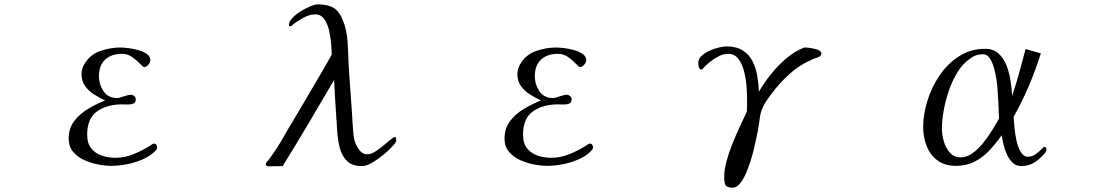

<svg xmlns="http://www.w3.org/2000/svg" viewBox="-20 -760 5040 881"><path d="M701 -84Q701 -78 698 -74Q695 -70 690 -65Q668 -43 633 -28Q598 -13 560.5 -6Q523 1 491 1Q463 1 429.5 -5.5Q396 -12 365.5 -26Q335 -40 315 -64Q295 -88 295 -123Q295 -171 320.5 -204.5Q346 -238 385 -261Q424 -284 462 -299Q437 -311 412 -326.5Q387 -342 370.5 -365Q354 -388 354 -419Q354 -433 358 -445.5Q362 -458 369 -469Q394 -510 440 -526Q486 -542 531 -542Q544 -542 566.5 -539.5Q589 -537 613 -530.5Q637 -524 653.5 -512.5Q670 -501 670 -484Q670 -474 660.5 -463Q651 -452 641 -452Q637 -452 622.5 -467.5Q608 -483 587 -498Q566 -513 540 -513Q491 -513 462.5 -486.5Q434 -460 434 -410Q434 -373 455 -341.5Q476 -310 518 -310Q526 -310 547 -317.5Q568 -325 581 -325Q589 -325 596 -319Q603 -313 603 -305Q603 -289 591.5 -284.5Q580 -280 565 -280.5Q550 -281 539 -281Q471 -281 425.5 -249Q380 -217 380 -142Q380 -103 398 -80Q416 -57 445.5 -46.5Q475 -36 510 -36Q553 -36 596 -54Q639 -72 674 -95Q677 -97 680 -99Q683 -101 687 -101Q694 -101 697.5 -95.5Q701 -90 701 -84Z M1798 -120Q1798 -110 1792.5 -102.5Q1787 -95 1780 -88Q1766 -72 1741 -51Q1716 -30 1689 -14Q1662 2 1640 2Q1596 2 1572.5 -21Q1549 -44 1539.5 -80Q1530 -116 1527.5 -154.5Q1525 -193 1523 -224Q1520 -266 1517.5 -308.5Q1515 -351 1513 -393Q1455 -294 1396.5 -195Q1338 -96 1277 2L1223 3Q1219 4 1209.5 2.5Q1200 1 1200 -5Q1200 -11 1203.5 -16Q1207 -21 1211 -25Q1246 -70 1275 -121Q1304 -172 1334 -221Q1376 -293 1418.5 -364.5Q1461 -436 1502 -509Q1502 -528 1499.5 -558.5Q1497 -589 1490 -620Q1483 -651 1468 -672.5Q1453 -694 1426 -694Q1400 -694 1371 -678Q1342 -662 1322 -646Q1317 -639 1311 -639Q1307 -639 1306.5 -642Q1306 -645 1306 -647Q1306 -661 1321.5 -677.5Q1337 -694 1359.5 -708Q1382 -722 1404 -731Q1426 -740 1439 -740Q1485 -740 1512 -723Q1539 -706 1555 -662Q1571 -622 1574.5 -571.5Q1578 -521 1579 -477Q1583 -406 1588.5 -334.5Q1594 -263 1598 -192Q1600 -173 1601 -154Q1602 -135 1606 -117Q1612 -96 1627 -74Q1642 -52 1667 -52Q1682 -52 1701 -64Q1720 -76 1738.5 -91.5Q1757 -107 1771.5 -119Q1786 -131 1791 -131Q1796 -131 1797 -127.5Q1798 -124 1798 -120Z M2701 -84Q2701 -78 2698 -74Q2695 -70 2690 -65Q2668 -43 2633 -28Q2598 -13 2560.5 -6Q2523 1 2491 1Q2463 1 2429.5 -5.5Q2396 -12 2365.5 -26Q2335 -40 2315 -64Q2295 -88 2295 -123Q2295 -171 2320.5 -204.5Q2346 -238 2385 -261Q2424 -284 2462 -299Q2437 -311 2412 -326.5Q2387 -342 2370.5 -365Q2354 -388 2354 -419Q2354 -433 2358 -445.5Q2362 -458 2369 -469Q2394 -510 2440 -526Q2486 -542 2531 -542Q2544 -542 2566.5 -539.5Q2589 -537 2613 -530.5Q2637 -524 2653.5 -512.5Q2670 -501 2670 -484Q2670 -474 2660.5 -463Q2651 -452 2641 -452Q2637 -452 2622.5 -467.5Q2608 -483 2587 -498Q2566 -513 2540 -513Q2491 -513 2462.5 -486.5Q2434 -460 2434 -410Q2434 -373 2455 -341.5Q2476 -310 2518 -310Q2526 -310 2547 -317.5Q2568 -325 2581 -325Q2589 -325 2596 -319Q2603 -313 2603 -305Q2603 -289 2591.5 -284.5Q2580 -280 2565 -280.5Q2550 -281 2539 -281Q2471 -281 2425.5 -249Q2380 -217 2380 -142Q2380 -103 2398 -80Q2416 -57 2445.5 -46.5Q2475 -36 2510 -36Q2553 -36 2596 -54Q2639 -72 2674 -95Q2677 -97 2680 -99Q2683 -101 2687 -101Q2694 -101 2697.5 -95.5Q2701 -90 2701 -84Z M3749 -514Q3749 -505 3738 -499.5Q3727 -494 3719 -492Q3655 -467 3604 -421.5Q3553 -376 3513 -320Q3505 -309 3497 -297.5Q3489 -286 3483 -273Q3470 -248 3466.5 -219.5Q3463 -191 3458 -163Q3449 -117 3438 -71.5Q3427 -26 3410 18Q3406 30 3396 50Q3386 70 3372.5 85.5Q3359 101 3343 101Q3315 101 3309 89.5Q3303 78 3303 53Q3303 20 3313.5 -19.5Q3324 -59 3340.5 -100Q3357 -141 3375 -179.5Q3393 -218 3407 -248Q3408 -263 3408 -277.5Q3408 -292 3408 -307Q3408 -329 3405.5 -363Q3403 -397 3394.5 -431.5Q3386 -466 3368.5 -489.5Q3351 -513 3320 -513Q3300 -513 3278 -502Q3256 -491 3237 -475.5Q3218 -460 3205 -445Q3202 -441 3199 -441Q3189 -441 3186.5 -453Q3184 -465 3184 -472Q3184 -489 3198.5 -503Q3213 -517 3235 -527Q3257 -537 3278.5 -542Q3300 -547 3314 -547Q3359 -547 3388 -528.5Q3417 -510 3432.5 -480Q3448 -450 3454.5 -413Q3461 -376 3462 -339Q3484 -377 3516 -417.5Q3548 -458 3587 -491.5Q3626 -525 3668 -541Q3670 -542 3675 -542Q3683 -542 3700.5 -539.5Q3718 -537 3733.5 -531Q3749 -525 3749 -514Z M4564 -216Q4563 -254 4561 -291.5Q4559 -329 4556 -366Q4555 -379 4551 -403Q4547 -427 4540 -451.5Q4533 -476 4521 -493.5Q4509 -511 4491 -511Q4473 -511 4458.5 -506Q4444 -501 4430 -490Q4398 -468 4374 -429.5Q4350 -391 4334 -344.5Q4318 -298 4310 -251.5Q4302 -205 4302 -168Q4302 -143 4310.5 -112.5Q4319 -82 4338 -60Q4357 -38 4388 -38Q4416 -38 4442.5 -57Q4469 -76 4492 -105Q4515 -134 4533.5 -164Q4552 -194 4564 -216ZM4782 -73Q4782 -67 4776 -59Q4755 -33 4728 -15.5Q4701 2 4666 2Q4643 2 4627 -13Q4611 -28 4600.5 -51Q4590 -74 4584.5 -97.5Q4579 -121 4576 -139Q4550 -102 4520 -70Q4490 -38 4452.5 -18.5Q4415 1 4366 1Q4315 1 4281.5 -24Q4248 -49 4232 -90Q4216 -131 4216 -177Q4216 -235 4235.5 -298Q4255 -361 4292 -415Q4329 -469 4381.5 -502.5Q4434 -536 4500 -536Q4539 -536 4563 -513.5Q4587 -491 4599.5 -457Q4612 -423 4617.5 -386Q4623 -349 4624 -320Q4642 -373 4657 -427Q4672 -481 4686 -535L4756 -515Q4732 -439 4701 -366Q4670 -293 4631 -224Q4632 -209 4634.5 -179.5Q4637 -150 4643.5 -118Q4650 -86 4663 -63.5Q4676 -41 4697 -41Q4716 -41 4731.5 -52Q4747 -63 4758 -74.5Q4769 -86 4772 -86Q4777 -86 4779.5 -82Q4782 -78 4782 -73Z"/></svg>

Font: Kaisei Tokumin
Style: Regular
Weight: 400
Designer: Font-Kai, 金井和夫
Foundry: KAZUO KANAI
Version: Version 5.003